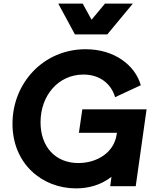

<svg xmlns="http://www.w3.org/2000/svg" viewBox="-20 -1029 840 1061"><path d="M400 12C470 12 539 -7 596 -52L589 0H730L790 -425H435L416 -295H626L625 -288C611 -185 515 -128 413 -128C288 -128 204 -216 204 -353C204 -502 303 -617 441 -617C534 -617 595 -564 616 -492L758 -558C727 -668 613 -757 453 -757C221 -757 49 -571 49 -345C49 -124 213 12 400 12ZM302 -1009 394 -839H573L714 -1009H560L486 -920L437 -1009Z"/></svg>

Font: Mluvka ExtraBold
Style: Italic
Weight: 800
Italic angle: -8°
Designer: Modified by Jiří Krblich, Original typeface by Gumpita Rahayu
Foundry: Gumpita Rahayu & Jiří Krblich
Version: Version 2.000;Glyphs 3.1.1 (3134)